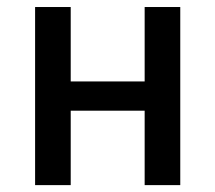

<svg xmlns="http://www.w3.org/2000/svg" viewBox="-20 -538 626 558"><path d="M82 0V-517.6H185.5V-301.3H400.4V-517.6H503.9V0H400.4V-216.3H185.5V0Z"/></svg>

Font: Caskaydia Cove
Style: Regular
Weight: 400
Monospace: yes
Designer: Aaron Bell
Foundry: Saja Typeworks
Version: Version 4.300; ttfautohint (v1.8.3)